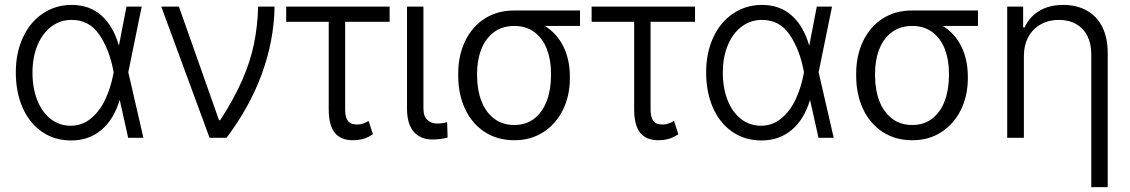

<svg xmlns="http://www.w3.org/2000/svg" viewBox="-20 -557 4568 776"><path d="M43.9 -264.6Q43.9 -343.8 72.8 -405.8Q101.6 -467.8 153.1 -502.4Q204.6 -537.1 269.5 -537.1Q342.3 -537.1 390.1 -494.1Q438 -451.2 460 -374H460.9L491.2 -530.3H552.7L498.5 -265.1L559.6 0H498L463.9 -153.3Q439.9 -73.7 389.4 -31.5Q338.9 10.7 267.6 10.7Q200.7 10.7 149.9 -24.2Q99.1 -59.1 71.5 -121.6Q43.9 -184.1 43.9 -264.6ZM265.6 -48.8Q312 -48.8 347.7 -78.4Q383.3 -107.9 405.3 -154.8Q427.2 -201.7 437.5 -254.9L439.5 -265.1L437.5 -274.4Q421.4 -357.9 381.1 -417.2Q340.8 -476.6 269.5 -476.6Q223.6 -476.6 187.7 -449.7Q151.9 -422.9 131.6 -374.3Q111.3 -325.7 111.3 -263.7Q111.3 -201.7 130.4 -152.8Q149.4 -104 184.6 -76.4Q219.7 -48.8 265.6 -48.8Z M631.8 -530.3H703.1L865.2 -71.3H870.1Q926.3 -158.2 959 -233.2Q991.7 -308.1 1006.3 -378.9Q1021 -449.7 1023.4 -530.3H1089.8Q1087.4 -393.6 1038.6 -259.3Q989.7 -125 895.5 0H827.1Z M1554.7 -468.8H1375V-116.2Q1375 -89.4 1381.8 -75.7Q1388.7 -62 1399.2 -57.9Q1409.7 -53.7 1424.8 -53.7Q1436.5 -53.7 1448.2 -57.9Q1460 -62 1469.7 -68.4L1487.3 -14.6Q1467.3 -1 1447.8 4.4Q1428.2 9.8 1406.2 9.8Q1357.4 9.8 1333 -20.5Q1308.6 -50.8 1308.6 -116.2V-468.8H1136.7V-530.3H1554.7Z M1691.4 -530.3V-118.2Q1691.4 -86.4 1707.5 -72Q1723.6 -57.6 1748 -57.6Q1759.3 -57.6 1771 -59.6Q1782.7 -61.5 1787.1 -63.5L1789.1 -1Q1760.3 6.8 1726.6 6.8Q1680.2 6.8 1652.6 -24.2Q1625 -55.2 1625 -118.2V-530.3Z M2057.6 -514.6H2324.2V-452.1H2182.1Q2231 -421.9 2257.1 -368.9Q2283.2 -315.9 2283.2 -247.1V-239.3Q2283.2 -171.4 2255.9 -114.5Q2228.5 -57.6 2177.5 -23.9Q2126.5 9.8 2058.6 9.8Q1990.2 9.8 1938.7 -23.9Q1887.2 -57.6 1859.6 -116.9Q1832 -176.3 1832 -251V-259.8Q1832 -332 1859.6 -390.1Q1887.2 -448.2 1938.2 -481.4Q1989.3 -514.6 2057.6 -514.6ZM2058.6 -51.8Q2106.4 -51.8 2139.9 -78.1Q2173.3 -104.5 2190.2 -150.1Q2207 -195.8 2207 -252.9V-260.7Q2207 -314.9 2190.4 -358.2Q2173.8 -401.4 2140.4 -426.8Q2106.9 -452.1 2058.6 -452.1Q2009.8 -452.1 1976.1 -426.8Q1942.4 -401.4 1925.3 -357.9Q1908.2 -314.5 1908.2 -259.8V-251Q1908.2 -194.8 1925.3 -149.7Q1942.4 -104.5 1976.3 -78.1Q2010.3 -51.8 2058.6 -51.8Z M2789.1 -468.8H2609.4V-116.2Q2609.4 -89.4 2616.2 -75.7Q2623 -62 2633.5 -57.9Q2644 -53.7 2659.2 -53.7Q2670.9 -53.7 2682.6 -57.9Q2694.3 -62 2704.1 -68.4L2721.7 -14.6Q2701.7 -1 2682.1 4.4Q2662.6 9.8 2640.6 9.8Q2591.8 9.8 2567.4 -20.5Q2543 -50.8 2543 -116.2V-468.8H2371.1V-530.3H2789.1Z M2834 -264.6Q2834 -343.8 2862.8 -405.8Q2891.6 -467.8 2943.1 -502.4Q2994.6 -537.1 3059.6 -537.1Q3132.3 -537.1 3180.2 -494.1Q3228 -451.2 3250 -374H3251L3281.2 -530.3H3342.8L3288.6 -265.1L3349.6 0H3288.1L3253.9 -153.3Q3230 -73.7 3179.4 -31.5Q3128.9 10.7 3057.6 10.7Q2990.7 10.7 2939.9 -24.2Q2889.2 -59.1 2861.6 -121.6Q2834 -184.1 2834 -264.6ZM3055.7 -48.8Q3102.1 -48.8 3137.7 -78.4Q3173.3 -107.9 3195.3 -154.8Q3217.3 -201.7 3227.5 -254.9L3229.5 -265.1L3227.5 -274.4Q3211.4 -357.9 3171.1 -417.2Q3130.9 -476.6 3059.6 -476.6Q3013.7 -476.6 2977.8 -449.7Q2941.9 -422.9 2921.6 -374.3Q2901.4 -325.7 2901.4 -263.7Q2901.4 -201.7 2920.4 -152.8Q2939.5 -104 2974.6 -76.4Q3009.8 -48.8 3055.7 -48.8Z M3666 -514.6H3932.6V-452.1H3790.5Q3839.4 -421.9 3865.5 -368.9Q3891.6 -315.9 3891.6 -247.1V-239.3Q3891.6 -171.4 3864.3 -114.5Q3836.9 -57.6 3785.9 -23.9Q3734.9 9.8 3667 9.8Q3598.6 9.8 3547.1 -23.9Q3495.6 -57.6 3468 -116.9Q3440.4 -176.3 3440.4 -251V-259.8Q3440.4 -332 3468 -390.1Q3495.6 -448.2 3546.6 -481.4Q3597.7 -514.6 3666 -514.6ZM3667 -51.8Q3714.8 -51.8 3748.3 -78.1Q3781.7 -104.5 3798.6 -150.1Q3815.4 -195.8 3815.4 -252.9V-260.7Q3815.4 -314.9 3798.8 -358.2Q3782.2 -401.4 3748.8 -426.8Q3715.3 -452.1 3667 -452.1Q3618.2 -452.1 3584.5 -426.8Q3550.8 -401.4 3533.7 -357.9Q3516.6 -314.5 3516.6 -259.8V-251Q3516.6 -194.8 3533.7 -149.7Q3550.8 -104.5 3584.7 -78.1Q3618.7 -51.8 3667 -51.8Z M4118.2 0H4050.8V-530.3H4115.2V-446.3H4121.1Q4140.6 -488.8 4180.4 -512.9Q4220.2 -537.1 4277.3 -537.1Q4331.5 -537.1 4372.1 -514.6Q4412.6 -492.2 4434.8 -448.5Q4457 -404.8 4457 -342.8V199.2H4390.6V-337.9Q4390.6 -380.4 4374.8 -411.6Q4358.9 -442.9 4329.3 -459.7Q4299.8 -476.6 4259.8 -476.6Q4218.8 -476.6 4186.5 -458.7Q4154.3 -440.9 4136.2 -407.5Q4118.2 -374 4118.2 -329.1Z"/></svg>

Font: Pretendard Light
Style: Regular
Weight: 300
Designer: Base glyphs from Inter by Rasmus Andersson; Hangeul glyphs from Noto Sans CJK(Source Han Sans) by Jang Soo-young and Kan
Foundry: Kil Hyung-jin
Version: Version 1.309